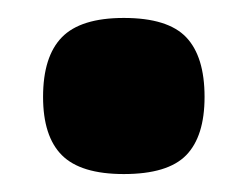

<svg xmlns="http://www.w3.org/2000/svg" viewBox="-20 -420 276 214"><path d="M28 -312Q28 -357 49 -378.5Q70 -400 118 -400Q167 -400 187.5 -378.5Q208 -357 208 -312Q208 -268 187.5 -247Q167 -226 118 -226Q70 -226 49 -247Q28 -268 28 -312Z"/></svg>

Font: Georama ExtraCondensed Thin
Style: Bold
Weight: 700
Version: Version 1.001